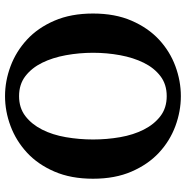

<svg xmlns="http://www.w3.org/2000/svg" viewBox="-8 -702 725 748"><g transform="rotate(-90 354.0 -327.5)"><path d="M237.5 -648.4Q294.9 -669.9 354 -669.9Q413.1 -669.9 470.5 -648.4Q527.8 -627 574 -584.5Q620.1 -542 647.9 -477.5Q675.8 -413.1 675.8 -327.1Q675.8 -241.2 647.9 -177Q620.1 -112.8 574.5 -70.3Q528.8 -27.8 470.9 -6.3Q413.1 15.1 354 15.1Q294.9 15.1 237.1 -6.3Q179.2 -27.8 133.5 -70.3Q87.9 -112.8 60.1 -177Q32.2 -241.2 32.2 -327.1Q32.2 -413.1 60.1 -477.5Q87.9 -542 134 -584.5Q180.2 -627 237.5 -648.4ZM194.1 -432.9Q185.1 -380.9 185.1 -326.9Q185.1 -272.9 194.1 -221.4Q203.1 -169.9 223.6 -129.4Q244.1 -88.9 276.1 -64.5Q308.1 -40 354 -40Q399.9 -40 431.9 -64.5Q463.9 -88.9 483.9 -129.4Q503.9 -169.9 513.4 -221.4Q522.9 -272.9 522.9 -326.9Q522.9 -380.9 513.4 -432.9Q503.9 -484.9 483.9 -525.4Q463.9 -565.9 431.9 -590.6Q399.9 -615.2 354 -615.2Q308.1 -615.2 276.1 -590.6Q244.1 -565.9 223.6 -525.4Q203.1 -484.9 194.1 -432.9Z"/></g></svg>

Font: SourceSerifPro-Bold
Style: Bold
Weight: 700
Designer: Frank Grießhammer
Foundry: Adobe Systems Incorporated
Version: Version 1.014;PS Version 1.0;hotconv 1.0.73;makeotf.lib2.5.5